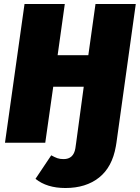

<svg xmlns="http://www.w3.org/2000/svg" viewBox="-20 -716 701 963"><path d="M661 -696 564 0 561 18Q543 122 477 174.5Q411 227 308 227Q215 227 158 181L237 63Q255 73 268 77.5Q281 82 299 82Q349 82 358 28L362 0L400 -281H247L207 0H5L103 -696H305L269 -439H423L459 -696Z"/></svg>

Font: Fira Sans Black
Style: Italic
Weight: 900
Italic angle: -8°
Designer: Carrois Corporate & Edenspiekermann AG
Foundry: Carrois Corporate GbR & Edenspiekermann AG
Version: Version 4.203